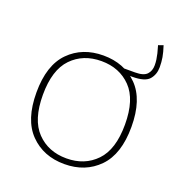

<svg xmlns="http://www.w3.org/2000/svg" viewBox="-116 -716 771 820"><g transform="rotate(20 270.0 -306.0)"><path d="M489.7 -616.7 467.3 -608.9Q473.1 -589.4 476.6 -575Q480 -560.5 481.7 -548.3Q483.4 -536.1 483.4 -522.9Q483.4 -497.6 468.5 -481.7Q453.6 -465.8 414.6 -465.8H351.6V-444.3H409.7Q467.3 -444.3 486.8 -466.8Q506.3 -489.3 506.3 -522.5Q506.3 -545.9 502.7 -567.1Q499 -588.4 489.7 -616.7ZM264.2 -462.4Q346.7 -462.4 398.7 -408.7Q450.7 -355 450.7 -241.7Q450.7 -128.4 398.7 -74.5Q346.7 -20.5 264.2 -20.5Q181.6 -20.5 129.6 -74.5Q77.6 -128.4 77.6 -241.7Q77.6 -355 129.6 -408.7Q181.6 -462.4 264.2 -462.4ZM264.2 -487.8Q168.9 -487.8 108.6 -426.8Q48.3 -365.7 48.3 -241.7Q48.3 -117.7 108.6 -56.2Q168.9 5.4 264.2 5.4Q359.4 5.4 419.7 -56.2Q480 -117.7 480 -241.7Q480 -365.7 419.7 -426.8Q359.4 -487.8 264.2 -487.8Z"/></g></svg>

Font: Estedad-FD VF
Style: Regular
Weight: 100
Designer: Amin Abedi
Version: Version 7.3